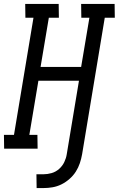

<svg xmlns="http://www.w3.org/2000/svg" viewBox="-47 -755 603 975"><path d="M139 200 138 130H173Q194 130 215 124Q236 118 253 103Q270 88 279.5 68Q289 48 292 28L354 -345H148L102 -70H143L144 0H-26L-27 -70H24L123 -665H82L81 -735H251L252 -665H201L159 -415H365L407 -665H366L365 -735H535L536 -665H485L370 28Q366 51 358.5 73.5Q351 96 338 116.5Q325 137 305.5 154Q286 171 264.5 181.5Q243 192 220 196Q197 200 174 200Z"/></svg>

Font: Iosevka Curly Slab
Style: Italic
Weight: 400
Italic angle: -9°
Monospace: yes
Designer: Belleve Invis
Foundry: Belleve Invis
Version: Version 22.1.2; ttfautohint (v1.8.4)